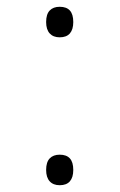

<svg xmlns="http://www.w3.org/2000/svg" viewBox="-20 -532 353 566"><path d="M156 14Q137 14 126.5 2.5Q116 -9 116 -31Q116 -54 126.5 -65Q137 -76 156 -76Q176 -76 186 -65Q196 -54 196 -31Q196 -9 186 2.5Q176 14 156 14ZM156 -422Q137 -422 126.5 -433.5Q116 -445 116 -467Q116 -490 126.5 -501Q137 -512 156 -512Q176 -512 186 -501Q196 -490 196 -467Q196 -445 186 -433.5Q176 -422 156 -422Z"/></svg>

Font: Playwrite FR Moderne Thin
Style: Regular
Weight: 250
Version: Version 1.002